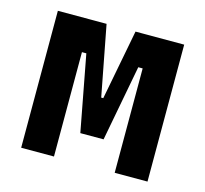

<svg xmlns="http://www.w3.org/2000/svg" viewBox="-82 -610 749 701"><g transform="rotate(15 293.0 -259.0)"><path d="M54.2 0V-517.6H238.3L289.1 -252.4H296.9L347.7 -517.6H531.7V0H407.7V-394.5H391.1L336.9 -107.4H249L194.8 -394.5H178.2V0Z"/></g></svg>

Font: Cascadia Mono PL
Style: Bold
Weight: 700
Monospace: yes
Designer: Aaron Bell
Foundry: Saja Typeworks
Version: Version 2404.023; ttfautohint (v1.8.4)